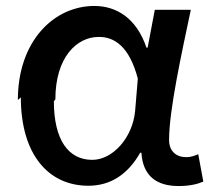

<svg xmlns="http://www.w3.org/2000/svg" viewBox="-20 -580 720 645"><path d="M50 -253C50 -62 142 44 277 44C350 44 409 7 451 -67H455C460 12 507 45 580 45C618 45 645 38 663 30L646 -62C633 -56 619 -52 606 -52C573 -52 548 -71 548 -110C548 -210 590 -400 621 -547H500L476 -420H472C438 -521 369 -560 297 -560C162 -560 40 -443 40 -244ZM166 -246C166 -388 238 -456 312 -456C363 -456 414 -426 443 -316L434 -208C426 -118 359 -43 290 -43C209 -43 161 -111 161 -240Z"/></svg>

Font: GenEiGothic-pro-SemiBold
Style: Regular
Weight: 500
Designer: Ryoko NISHIZUKA (kana & ideographs); Paul D. Hunt (Latin, Greek & Cyrillic); Wenlong ZHANG (bopomofo); Sandoll Communica
Foundry: Adobe Systems Incorporated; o_tamon
Version: Version 1.000.140830